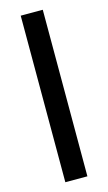

<svg xmlns="http://www.w3.org/2000/svg" viewBox="-116 -782 465 824"><g transform="rotate(-15 116.0 -370.0)"><path d="M67 0V-740H165V0Z"/></g></svg>

Font: Encode Sans Cnd Md
Style: Regular
Weight: 500
Width: 3
Designer: Multiple Designers
Foundry: Impallari Type
Version: Version 3.002; ttfautohint (v1.8.3) -l 8 -r 50 -G 200 -x 14 